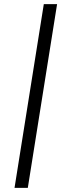

<svg xmlns="http://www.w3.org/2000/svg" viewBox="-20 -725 340 925"><path d="M50 180 191 -705H255L114 180Z"/></svg>

Font: Nunito Sans 7pt Light
Style: Italic
Weight: 300
Italic angle: -9°
Designer: Vernon Adams
Foundry: Vernon Adams
Version: Version 3.101;gftools[0.9.27]